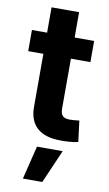

<svg xmlns="http://www.w3.org/2000/svg" viewBox="-99 -717 565 999"><g transform="rotate(10 183.5 -217.5)"><path d="M337.9 -535.6V-423.8H9.3V-535.6ZM89.4 -669.4H234.9V-159.7Q234.9 -133.3 246.1 -121.8Q257.3 -110.4 284.7 -110.4Q294.4 -110.4 310.1 -111.8Q325.7 -113.3 334 -114.3L348.1 -3.4Q327.1 1.5 303.5 3.2Q279.8 4.9 256.8 4.9Q173.8 4.9 131.6 -32.7Q89.4 -70.3 89.4 -143.6ZM97.2 233.9 140.6 57.6H276.4L199.7 233.9Z"/></g></svg>

Font: Inter 20pt
Style: Bold
Weight: 700
Version: Version 4.001;git-66647c0bb